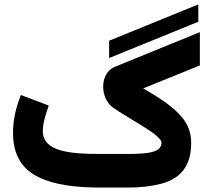

<svg xmlns="http://www.w3.org/2000/svg" viewBox="-20 -845 945 865"><path d="M873.5 -747.1V-825.2L471.7 -661.6V-583.5ZM555.7 0C611.3 0 660.6 -5.4 703.6 -16.6C789.6 -38.6 841.3 -93.3 841.3 -200.2C841.3 -236.3 832.5 -268.1 815.4 -295.4C780.3 -350.1 714.4 -395.5 625 -446.8L880.4 -550.3V-700.2L498.5 -544.4C461.9 -530.3 444.8 -492.7 444.8 -454.1C444.8 -418.5 460.4 -380.9 488.3 -360.8C522 -336.9 575.7 -306.2 623.5 -276.4C671.4 -246.6 707.5 -219.7 707.5 -202.1C707.5 -160.6 654.8 -151.4 555.2 -151.4H432.1C298.8 -151.4 172.9 -160.6 172.9 -254.9C172.9 -292 189 -339.4 199.7 -369.6L74.2 -417C54.2 -368.2 38.6 -309.1 38.6 -247.1C38.6 -145 80.6 -82.5 152.8 -47.4C224.6 -11.7 322.3 0 432.1 0Z"/></svg>

Font: Vazirmatn Black
Style: Regular
Weight: 900
Designer: Saber Rastikerdar
Foundry: Saber Rastikerdar
Version: Version 33.003